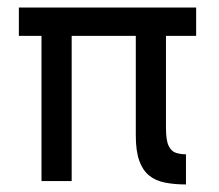

<svg xmlns="http://www.w3.org/2000/svg" viewBox="-20 -480 580 509"><path d="M500 -460V-385H420V-141Q420 -108 427 -93.5Q434 -79 446 -75Q458 -71 473 -71V9Q442 9 417 4Q392 -1 375 -15Q358 -29 349 -54.5Q340 -80 340 -121V-385H170V0H90V-385H30V-460Z"/></svg>

Font: Venryn Sans
Style: Regular
Weight: 400
Designer: Owen Earl, indestructible type* (font) & Cristiano Sobral (main changes)
Version: Version 3.600; ttfautohint (v1.8.3)